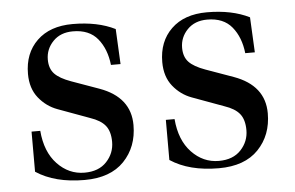

<svg xmlns="http://www.w3.org/2000/svg" viewBox="-43 -585 1011 658"><g transform="rotate(-5 462.0 -256.0)"><path d="M56 -31V-169H86Q92 -96 131.5 -54.5Q171 -13 225 -13Q274 -13 301 -42Q328 -71 328 -110Q328 -146 312 -166Q296 -186 260 -198L151 -238Q113 -252 87 -284.5Q61 -317 61 -367Q61 -438 105.5 -481Q150 -524 228 -524Q314 -524 374 -494L380 -373H347Q341 -428 312 -463.5Q283 -499 227 -499Q184 -499 158.5 -472.5Q133 -446 133 -410Q133 -379 150 -361Q167 -343 206 -329L301 -295Q406 -257 406 -161Q406 -86 359 -37Q312 12 223 12Q121 12 56 -31ZM518 -31V-169H548Q554 -96 593.5 -54.5Q633 -13 687 -13Q736 -13 763 -42Q790 -71 790 -110Q790 -146 774 -166Q758 -186 722 -198L613 -238Q575 -252 549 -284.5Q523 -317 523 -367Q523 -438 567.5 -481Q612 -524 690 -524Q776 -524 836 -494L842 -373H809Q803 -428 774 -463.5Q745 -499 689 -499Q646 -499 620.5 -472.5Q595 -446 595 -410Q595 -379 612 -361Q629 -343 668 -329L763 -295Q868 -257 868 -161Q868 -86 821 -37Q774 12 685 12Q583 12 518 -31Z"/></g></svg>

Font: Justus
Style: Versalitas
Weight: 400
Version: Version 001.001